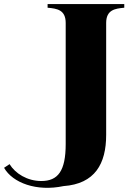

<svg xmlns="http://www.w3.org/2000/svg" viewBox="-212 -720 652 944"><path d="M399 -682V-700H22V-682C68 -678 111 -672 111 -607V-12C111 121 73 170 -9 170C-78 170 -137 133 -165 87L-192 105C-150 179 -32 223 100 195C255 184 310 85 310 -57V-607C310 -672 354 -678 399 -682Z"/></svg>

Font: Sprat
Style: Bold
Weight: 700
Designer: Ethan Nakache
Foundry: Collletttivo
Version: Version 2.000;Glyphs 3.2 (3217)